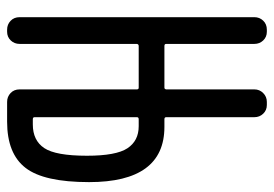

<svg xmlns="http://www.w3.org/2000/svg" viewBox="-135 -635 770 540"><g transform="rotate(90 250.0 -365.0)"><path d="M309.6 -365.2V-77.1Q309.6 -72.3 315.4 -72.3H330.1Q375 -72.3 396.5 -104.5Q418 -136.7 418 -224.6Q418 -306.6 397 -338.4Q376 -370.1 335 -370.1H315.4Q309.6 -370.1 309.6 -365.2ZM63.5 0Q48.8 0 38.6 -9.8Q28.3 -19.5 28.3 -35.2V-695.3Q28.3 -710 38.1 -720.2Q47.9 -730.5 63.5 -730.5H69.3Q84 -730.5 93.8 -720.2Q103.5 -710 103.5 -695.3V-447.3Q103.5 -442.4 109.4 -442.4H226.6Q230.5 -442.4 231.4 -447.3V-695.3Q231.4 -710 241.7 -720.2Q252 -730.5 266.6 -730.5H275.4Q290 -730.5 299.8 -720.2Q309.6 -710 309.6 -695.3V-447.3Q309.6 -442.4 315.4 -442.4H336.9Q492.2 -442.4 492.2 -230.5Q492.2 -103.5 452.1 -51.8Q412.1 0 322.3 0H266.6Q252 0 241.7 -9.8Q231.4 -19.5 231.4 -35.2V-365.2Q231.4 -370.1 226.6 -370.1H109.4Q104.5 -370.1 103.5 -365.2V-35.2Q103.5 -20.5 93.8 -10.3Q84 0 69.3 0Z"/></g></svg>

Font: Rounded-L Mgen+ 2m regular
Style: Regular
Weight: 400
Designer: [Source Han Sans]
Ryoko NISHIZUKA  (kana & ideographs); Paul D. Hunt (Latin, Greek & Cyrillic); Wenlong ZHANG  (bopomofo
Version: Version 1.059.20150602